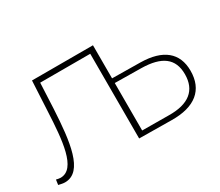

<svg xmlns="http://www.w3.org/2000/svg" viewBox="-98 -737 1099 960"><g transform="rotate(-30 451.5 -257.0)"><path d="M505 -328V-519H153L144 -346C136 -184 124 -26 34 -26C27 -26 17 -28 9 -30L5 -1C19 2 30 5 42 5C148 5 166 -160 176 -341L183 -489H472V0L658 2C793 4 864 -55 864 -165C864 -269 796 -324 668 -326ZM505 -27V-301L658 -299C774 -297 831 -255 831 -164C831 -72 773 -24 658 -26Z"/></g></svg>

Font: Talent ExtraLight
Style: Regular
Weight: 200
Designer: Mike Powis
Version: Version 1.001;hotconv 1.0.109;makeotfexe 2.5.65596